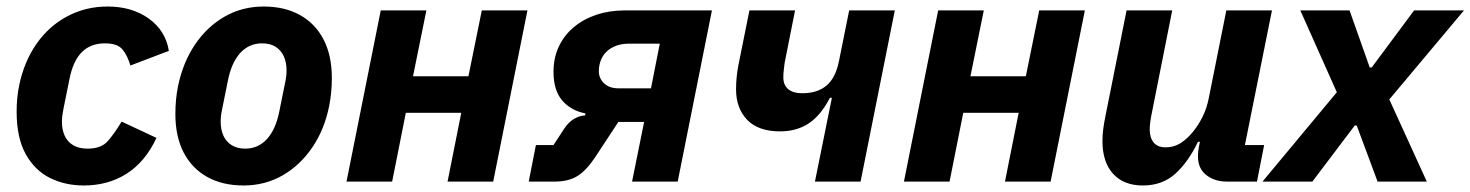

<svg xmlns="http://www.w3.org/2000/svg" viewBox="-20 -557 4511 589"><path d="M237 12Q180 12 133.5 -11Q87 -34 59 -84Q31 -134 31 -215Q31 -236 33 -256.5Q35 -277 39 -296Q54 -368 92 -422.5Q130 -477 186.5 -507Q243 -537 310 -537Q385 -537 436.5 -500Q488 -463 498 -401L380 -356Q371 -387 355.5 -405.5Q340 -424 302 -424Q258 -424 231 -397Q204 -370 193 -314L175 -225Q173 -215 171.5 -204.5Q170 -194 170 -183Q170 -159 178.5 -140.5Q187 -122 204.5 -111.5Q222 -101 249 -101Q290 -101 310.5 -124Q331 -147 353 -184L460 -134Q426 -61 369 -24.5Q312 12 237 12Z M727 12Q663 12 616 -14Q569 -40 543.5 -89Q518 -138 518 -207Q518 -230 520 -251Q522 -272 526 -292Q541 -365 578 -420Q615 -475 669 -506Q723 -537 789 -537Q853 -537 900 -511Q947 -485 972.5 -436Q998 -387 998 -318Q998 -296 996 -274.5Q994 -253 990 -233Q976 -161 938.5 -105.5Q901 -50 847 -19Q793 12 727 12ZM732 -101Q772 -101 799 -130.5Q826 -160 837 -216L856 -310Q857 -315 858 -323Q859 -331 859 -341Q859 -366 850.5 -384.5Q842 -403 825.5 -413.5Q809 -424 784 -424Q744 -424 717 -394.5Q690 -365 679 -309L660 -215Q659 -211 658 -202.5Q657 -194 657 -184Q657 -159 665.5 -140.5Q674 -122 691 -111.5Q708 -101 732 -101Z M1043 0 1148 -525H1288L1247 -323H1417L1458 -525H1598L1493 0H1353L1395 -211H1225L1183 0Z M1602 0 1624 -112H1678L1712 -164Q1724 -182 1740.5 -192Q1757 -202 1775 -203L1776 -209Q1731 -218 1704.5 -249Q1678 -280 1678 -337Q1678 -379 1694 -413.5Q1710 -448 1739.5 -473Q1769 -498 1809 -511.5Q1849 -525 1896 -525H2164L2059 0H1919L1956 -183H1877L1806 -75Q1778 -33 1750.5 -16.5Q1723 0 1683 0ZM2004 -423H1909Q1875 -423 1850.5 -406.5Q1826 -390 1819 -358Q1818 -354 1817.5 -349Q1817 -344 1817 -339Q1817 -317 1833 -301.5Q1849 -286 1878 -286H1977Z M2480 0 2532 -257H2526Q2498 -203 2461 -178.5Q2424 -154 2373 -154Q2306 -154 2272 -189.5Q2238 -225 2238 -283Q2238 -303 2240 -322Q2242 -341 2245 -356L2279 -525H2419L2387 -364Q2386 -355 2384.5 -343Q2383 -331 2383 -320Q2383 -296 2398 -283.5Q2413 -271 2441 -271Q2465 -271 2483.5 -277Q2502 -283 2516 -295Q2530 -307 2539.5 -326Q2549 -345 2554 -371L2585 -525H2725L2620 0Z M2753 0 2858 -525H2998L2957 -323H3127L3168 -525H3308L3203 0H3063L3105 -211H2935L2893 0Z M3436 -525H3576L3514 -213Q3511 -199 3509 -185Q3507 -171 3507 -160Q3507 -135 3519 -120Q3531 -105 3556 -105Q3582 -105 3602.5 -118.5Q3623 -132 3640 -153Q3657 -174 3669.5 -199.5Q3682 -225 3688 -255L3742 -525H3882L3799 -112H3858L3836 0H3743Q3706 0 3680.5 -20Q3655 -40 3655 -77Q3655 -85 3656 -94Q3657 -103 3658 -107L3661 -122H3655Q3626 -61 3586 -24.5Q3546 12 3486 12Q3427 12 3394.5 -24Q3362 -60 3362 -124Q3362 -144 3364.5 -162Q3367 -180 3371 -200Z M4006 0H3853L4081 -274L3969 -525H4120L4182 -350H4188L4318 -525H4471L4242 -252L4357 0H4206L4142 -172H4136Z"/></svg>

Font: IBM Plex Sans
Style: Italic
Weight: 400
Italic angle: -11.31°
Designer: Mike Abbink, Paul van der Laan, Pieter van Rosmalen
Foundry: Bold Monday
Version: Version 3.201